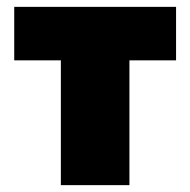

<svg xmlns="http://www.w3.org/2000/svg" viewBox="-20 -540 555 560"><path d="M157.5 0V-364H21.5V-520H493.5V-364H357.5V0Z"/></svg>

Font: Geologica Cursive Black
Style: Regular
Weight: 900
Designer: Sindre Bremnes, Frode Helland
Foundry: Monokrom Skriftforlag AS
Version: Version 1.010;gftools[0.9.28]